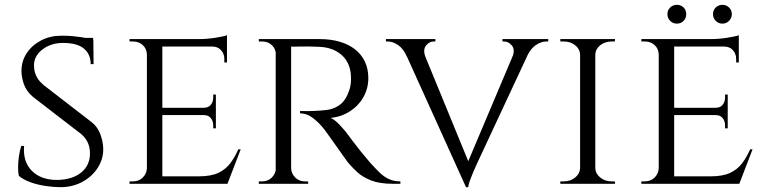

<svg xmlns="http://www.w3.org/2000/svg" viewBox="-20 -762 3170 796"><path d="M234 -614Q262 -614 283 -612Q304 -610 319.5 -607.5Q335 -605 346.5 -601.5Q358 -598 367 -595L368 -496H356Q356 -537 328 -560.5Q300 -584 241 -584Q191 -584 155.5 -556.5Q120 -529 121 -489Q121 -476 124.5 -462.5Q128 -449 136.5 -436Q145 -423 160 -410L362 -254Q385 -235 396 -205.5Q407 -176 408 -147Q409 -103 385 -66Q361 -29 320.5 -7.5Q280 14 231 14Q202 14 168.5 9Q135 4 106 -6.5Q77 -17 58 -33Q55 -47 55 -68.5Q55 -90 58.5 -114Q62 -138 68 -157H80Q76 -112 93 -80Q110 -48 143 -31.5Q176 -15 220 -16Q282 -18 317.5 -47.5Q353 -77 353 -126Q353 -150 344.5 -169.5Q336 -189 317 -206L117 -360Q89 -384 79 -413Q69 -442 69 -468Q69 -509 91 -542Q113 -575 150.5 -594.5Q188 -614 234 -614ZM366 -605 367 -587H296V-605Z M653 -600V0H589V-600ZM922 -31 920 0H651V-31ZM875 -315V-285H651V-315ZM921 -600V-569H651V-600ZM978 -143 923 0H771L805 -31Q855 -31 885.5 -45.5Q916 -60 935 -85.5Q954 -111 968 -143ZM875 -287V-230H864V-243Q864 -260 854 -272.5Q844 -285 823 -285V-287ZM875 -370V-313H823V-315Q844 -315 854 -327.5Q864 -340 864 -357V-370ZM921 -572V-503H910V-518Q910 -539 896.5 -554Q883 -569 860 -569V-572ZM921 -616V-590L807 -600Q838 -600 873 -605.5Q908 -611 921 -616ZM591 -64 604 0H517V-10Q517 -10 524 -10Q531 -10 531 -10Q556 -10 572 -26Q588 -42 589 -64ZM591 -537H589Q588 -560 572 -575Q556 -590 531 -590Q531 -590 524 -590Q517 -590 517 -590V-600H604Z M1175 -600H1304Q1351 -600 1388.5 -589Q1426 -578 1452.5 -557Q1479 -536 1493 -506Q1507 -476 1507 -438Q1507 -396 1487 -360Q1467 -324 1431.5 -301Q1396 -278 1351 -273Q1368 -266 1390.5 -242Q1413 -218 1429 -195Q1429 -195 1442 -177.5Q1455 -160 1475.5 -134.5Q1496 -109 1516 -86Q1537 -63 1554.5 -46Q1572 -29 1592.5 -19.5Q1613 -10 1640 -10V0H1609Q1554 0 1518.5 -14Q1483 -28 1461 -48.5Q1439 -69 1423 -88Q1419 -93 1404.5 -113.5Q1390 -134 1373 -158Q1356 -182 1342 -201.5Q1328 -221 1325 -225Q1305 -251 1279 -271.5Q1253 -292 1224 -292V-302Q1224 -302 1240 -301.5Q1256 -301 1281 -302Q1309 -303 1337 -306.5Q1365 -310 1389.5 -328Q1414 -346 1428 -388Q1432 -399 1434 -414Q1436 -429 1435 -445Q1434 -473 1424.5 -495Q1415 -517 1397.5 -533Q1380 -549 1356 -558Q1332 -567 1302 -568Q1255 -570 1220 -569Q1185 -568 1185 -569Q1185 -570 1182.5 -577.5Q1180 -585 1177.5 -592.5Q1175 -600 1175 -600ZM1187 -600V0H1123V-600ZM1126 -64 1138 0H1053V-10Q1053 -10 1060 -10Q1067 -10 1067 -10Q1091 -10 1107 -26Q1123 -42 1124 -64ZM1126 -537H1124Q1123 -560 1107 -575Q1091 -590 1067 -590Q1067 -590 1060 -590Q1053 -590 1053 -590V-600H1138ZM1184 -64H1187Q1188 -42 1204 -26Q1220 -10 1244 -10Q1244 -10 1250.5 -10Q1257 -10 1257 -10L1258 0H1172Z M1912 14 1637 -594H1716L1929 -75ZM1912 14 1905 -55 2134 -597H2197L1960 -89Q1960 -89 1954.5 -77Q1949 -65 1941.5 -47.5Q1934 -30 1928 -13Q1922 4 1921 14ZM2105 -527Q2116 -557 2102 -573.5Q2088 -590 2070 -590H2063V-600H2253V-590Q2253 -590 2249 -590Q2245 -590 2245 -590Q2224 -590 2202 -575.5Q2180 -561 2164 -527ZM1743 -527H1667Q1652 -561 1630 -575.5Q1608 -590 1588 -590Q1588 -590 1584 -590Q1580 -590 1580 -590V-600H1785V-590H1777Q1760 -590 1746.5 -573.5Q1733 -557 1743 -527Z M2448 -600V0H2385V-600ZM2388 -64V0H2303V-10Q2303 -10 2310 -10Q2317 -10 2317 -10Q2345 -10 2364.5 -26Q2384 -42 2385 -64ZM2445 -64H2448Q2449 -42 2468.5 -26Q2488 -10 2516 -10Q2516 -10 2522.5 -10Q2529 -10 2529 -10L2530 0H2445ZM2445 -536V-600H2530L2529 -590Q2529 -590 2522.5 -590Q2516 -590 2516 -590Q2488 -590 2468.5 -574.5Q2449 -559 2448 -536ZM2388 -536H2385Q2384 -559 2364.5 -574.5Q2345 -590 2317 -590Q2316 -590 2309.5 -590Q2303 -590 2303 -590V-600H2388Z M2775 -600V0H2711V-600ZM3044 -31 3042 0H2773V-31ZM2997 -315V-285H2773V-315ZM3043 -600V-569H2773V-600ZM3100 -143 3045 0H2893L2927 -31Q2977 -31 3007.5 -45.5Q3038 -60 3057 -85.5Q3076 -111 3090 -143ZM2997 -287V-230H2986V-243Q2986 -260 2976 -272.5Q2966 -285 2945 -285V-287ZM2997 -370V-313H2945V-315Q2966 -315 2976 -327.5Q2986 -340 2986 -357V-370ZM3043 -572V-503H3032V-518Q3032 -539 3018.5 -554Q3005 -569 2982 -569V-572ZM3043 -616V-590L2929 -600Q2960 -600 2995 -605.5Q3030 -611 3043 -616ZM2713 -64 2726 0H2639V-10Q2639 -10 2646 -10Q2653 -10 2653 -10Q2678 -10 2694 -26Q2710 -42 2711 -64ZM2713 -537H2711Q2710 -560 2694 -575Q2678 -590 2653 -590Q2653 -590 2646 -590Q2639 -590 2639 -590V-600H2726ZM2786 -664Q2770 -664 2758.5 -675.5Q2747 -687 2747 -703Q2747 -720 2758.5 -731Q2770 -742 2786 -742Q2803 -742 2814 -731Q2825 -720 2825 -703Q2825 -687 2814 -675.5Q2803 -664 2786 -664ZM2975 -664Q2959 -664 2947.5 -675.5Q2936 -687 2936 -703Q2936 -720 2947.5 -731Q2959 -742 2975 -742Q2991 -742 3002.5 -731Q3014 -720 3014 -703Q3014 -687 3002.5 -675.5Q2991 -664 2975 -664Z"/></svg>

Font: Cinzel
Style: Regular
Weight: 400
Designer: Natanael Gama
Version: Version 2.000